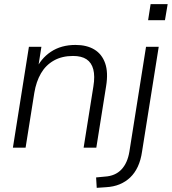

<svg xmlns="http://www.w3.org/2000/svg" viewBox="-20 -710 826 923"><path d="M42 0 119 -485H179L161 -370H150Q175 -428 224.5 -461Q274 -494 343 -494Q397 -494 433.5 -472Q470 -450 485.5 -406Q501 -362 490 -295L443 0H382L429 -295Q437 -344 428.5 -376.5Q420 -409 396 -425Q372 -441 331 -441Q278 -441 239 -419Q200 -397 177 -357.5Q154 -318 145 -264L103 0ZM692 -613 704 -690H786L773 -613ZM445 193 442 143 484 139Q534 136 563.5 105Q593 74 602 19L682 -485H743L663 18Q657 60 642.5 91Q628 122 606 143Q584 164 555 176Q526 188 489 190Z"/></svg>

Font: Nunito Sans 12pt ExtraLight 12pt Light
Style: Italic
Weight: 300
Italic angle: -9°
Version: Version 3.101;gftools[0.9.27]